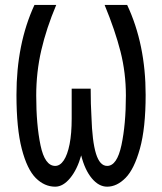

<svg xmlns="http://www.w3.org/2000/svg" viewBox="-20 -724 640 758"><path d="M45 -349.5Q45 -551 116 -704.5H202Q163 -612 143 -525.5Q123 -439 123 -347Q123 -231.5 140 -150.2Q157 -69 198 -69Q217 -69 231.8 -91Q246.5 -113 254.8 -155Q263 -197 263 -255V-374H338Q338 -312 341 -264Q344 -165.5 359 -117.2Q374 -69 403 -69Q442 -69 459.5 -151.2Q477 -233.5 477 -347Q477 -436.5 455.8 -520.2Q434.5 -604 393 -704.5H482Q555 -549 555 -349.5Q555 -218.5 532.5 -137.5Q510 -56.5 475.8 -21.8Q441.5 13 403 13Q370 13 342.5 -20Q315 -53 300.5 -110.5Q285 -55 257 -21Q229 13 198 13Q155.5 13 121.2 -21.2Q87 -55.5 66 -136.2Q45 -217 45 -349.5Z"/></svg>

Font: JuliaMono
Style: Regular
Weight: 400
Monospace: yes
Designer: cormullion
Foundry: corm
Version: Version 0.055; ttfautohint (v1.8.4)